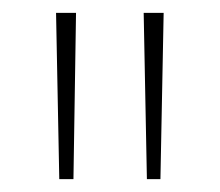

<svg xmlns="http://www.w3.org/2000/svg" viewBox="-20 -734 341 298"><path d="M98 -714H67L72 -456H94ZM234 -714H203L208 -456H229Z"/></svg>

Font: Noto Sans Myanmar UI Condensed Thin
Style: Regular
Weight: 100
Width: 3
Designer: Monotype Design Team
Foundry: Monotype Imaging Inc.
Version: Version 2.103